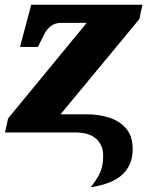

<svg xmlns="http://www.w3.org/2000/svg" viewBox="-20 -556 648 806"><path d="M361 230Q380 205 391 186.5Q402 168 407.5 147Q413 126 413 97Q413 53 383.5 26.5Q354 0 295 0H1L14 -59L344 -460H237Q211 -460 194 -447Q177 -434 165.5 -412Q154 -390 141 -363L139 -359H64L111 -536H578L565 -476L234 -76H348Q394 -76 437.5 -62.5Q481 -49 509 -17Q537 15 537 71Q537 135 495 175.5Q453 216 361 230Z"/></svg>

Font: Noto Serif Black
Style: Italic
Weight: 900
Italic angle: -12°
Designer: Monotype Design Team
Foundry: Monotype Imaging Inc.
Version: Version 2.013